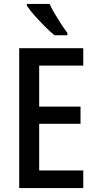

<svg xmlns="http://www.w3.org/2000/svg" viewBox="-20 -960 494 980"><path d="M405 0H78V-714H405V-625H180V-416H391V-328H180V-90H405ZM233 -940Q243 -918 259.5 -890Q276 -862 293 -836Q310 -810 324 -792V-780H258Q237 -797 209 -825Q181 -853 155.5 -882Q130 -911 117 -931V-940Z"/></svg>

Font: Noto Sans Condensed Medium
Style: Regular
Weight: 500
Width: 3
Designer: Monotype Design Team
Foundry: Monotype Imaging Inc.
Version: Version 2.013; ttfautohint (v1.8.4.7-5d5b)